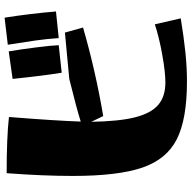

<svg xmlns="http://www.w3.org/2000/svg" viewBox="-19 -807 835 837"><g transform="rotate(-90 398.5 -388.5)"><path d="M622 -772 740 -786Q758 -671 767 -562L651 -550Q647 -605 640.5 -651Q634 -697 622 -772ZM50 -489Q50 -617 62 -777Q217 -777 307 -767Q291 -567 287 -454Q347 -473 473 -504L675 -523L697 -444Q511 -390 311 -356L286 -408Q288 -287 305.5 -217.5Q323 -148 359.5 -116.5Q396 -85 458 -85Q502 -85 577.5 -98.5Q653 -112 711 -131L737 -18Q650 -4 586.5 2.5Q523 9 461 9Q298 9 210.5 -35Q123 -79 86.5 -185Q50 -291 50 -489ZM473 -751 593 -768Q602 -715 610.5 -647.5Q619 -580 620 -550L500 -537Q487 -616 473 -751Z"/></g></svg>

Font: Otomanopee
Style: Regular
Weight: 400
Designer: Das Ende der Wildnis
Foundry: Gutenberg Labo
Version: Version 3.000